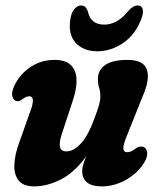

<svg xmlns="http://www.w3.org/2000/svg" viewBox="-20 -672 580 702"><path d="M497 -136Q514 -135.5 517.5 -117.2Q521 -99 507 -77Q482.5 -38 440 -14.2Q397.5 9.5 352.5 9.5Q280.5 9.5 280.5 -47.5Q280.5 -59 284.8 -72.2Q289 -85.5 295.5 -100.5Q250.5 -39.5 200.8 -15Q151 9.5 105.5 9.5Q65.5 9.5 48.2 -12Q31 -33.5 32.5 -70.2Q34 -107 50.5 -151.5L91.5 -267Q111 -320 87 -320Q75.5 -320 60 -308Q50.5 -301 43.5 -302Q30.5 -302.5 25.5 -318.8Q20.5 -335 35 -364Q55.5 -403.5 93.5 -428.2Q131.5 -453 179 -453Q220 -453 239.2 -433.8Q258.5 -414.5 259.8 -382.2Q261 -350 248 -310L206 -182Q196 -152 199.2 -135.2Q202.5 -118.5 223 -118.5Q250 -118.5 276.5 -148.2Q303 -178 322.5 -232Q337 -269.5 342 -287.5Q347 -305.5 347 -320.5Q347 -336.5 342.5 -350.8Q338 -365 338 -383.5Q338 -416.5 365.2 -434.8Q392.5 -453 446.5 -453Q503.5 -453 516.5 -419.2Q529.5 -385.5 502.5 -322L444 -176Q430 -142 431 -128.8Q432 -115.5 445.5 -115.5Q452 -115.5 459 -118.5Q466 -121.5 478 -130.5Q488 -137 497 -136ZM361 -582Q408.5 -582 447 -629.5Q466 -652 483.5 -652Q497 -652 501.2 -640Q505.5 -628 498.5 -608Q478 -548.5 432.5 -516.5Q387 -484.5 335.5 -484.5Q284 -484.5 255.5 -516.8Q227 -549 238.5 -609Q242.5 -628.5 253 -640.2Q263.5 -652 277 -652Q294 -652 301.5 -629.5Q311.5 -582 361 -582Z"/></svg>

Font: Fraunces 144pt S100
Style: Bold Italic
Weight: 700
Italic angle: -16°
Version: Version 1.000; ttfautohint (v1.8.3)